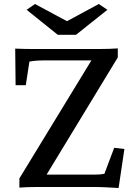

<svg xmlns="http://www.w3.org/2000/svg" viewBox="-20 -935 670 960"><path d="M573 5 602 -190 551 -196 502 -66C487 -63 473 -62 455 -62H213L569 -648V-693C540 -691 509 -690 479 -690H156C126 -690 91 -690 56 -692L58 -509H109L127 -627C148 -631 170 -633 206 -633H437L77 -43V3C105 1 130 0 161 0H454C491 0 536 3 573 5ZM113 -886 269 -761H360L517 -886L474 -915L315 -829L155 -915Z"/></svg>

Font: TPK Tissa Web Medium
Style: Regular
Weight: 500
Designer: Jacques Le Bailly, Suppakit Chalermlarp | Katatrad Co.,Ltd.
Foundry: Jacques Le Bailly, Cadson Demak Co.,Ltd.
Version: Version 5.000;Glyphs 3.1.2 (3151)